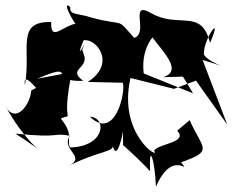

<svg xmlns="http://www.w3.org/2000/svg" viewBox="-46 -608 877 724"><path d="M418 -61C504 16 524 43 520 38C515 -74 538 -7 542 96C607 -53 677 60 637 4C762 -40 718 -45 669 -155L622 -115C666 -70 549 -66 535 -40C563 -2 397 -98 446 -314L610 -273L693 -304L811 -138L718 -382C866 -337 746 -364 723 -402C719 -460 798 -567 746 -446C714 -579 627 -499 525 -558C437 -609 517 -483 460 -465C388 -547 431 -506 298 -542C248 -559 215 -550 219 -581C177 -619 252 -479 249 -520C194 -517 144 -444 147 -525C12 -528 72 -424 48 -287C36 -360 132 -216 95 -279L72 -267C68 -211 11 -138 -26 -209C67 -37 170 -4 12 -104C191 -86 151 -109 217 -96C181 -39 292 -16 202 23C323 -40 386 -34 379 -60C394 9 419 -110 418 -117ZM264 -421C293 -485 228 -352 269 -456C317 -465 394 -369 285 -299L417 -296C429 -267 390 -74 293 -168C359 -164 350 -55 218 -52C204 -81 234 -100 183 -161C239 -185 181 -126 225 -336L94 -311C252 -378 129 -298 268 -303C210 -346 280 -348 273 -393ZM644 -319 682 -256 496 -331C482 -442 555 -489 528 -468C569 -412 645 -340 569 -317Z"/></svg>

Font: Asimov Silicon
Style: Regular
Weight: 400
Designer: Google
Version: Version 2.000980; 2014